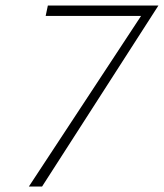

<svg xmlns="http://www.w3.org/2000/svg" viewBox="-20 -678 596 698"><path d="M85 0 502 -634 520 -620H146L154 -658H556L133 0Z"/></svg>

Font: Ysabeau Infant ExtraLight
Style: Italic
Weight: 250
Italic angle: -12°
Designer: Christian Thalmann (Catharsis Fonts)
Version: Version 2.001;gftools[0.9.30]; featfreeze: ss01,ss02,lnum